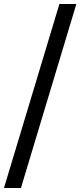

<svg xmlns="http://www.w3.org/2000/svg" viewBox="-20 -828 405 968"><path d="M0 120 279.5 -808H365L85.5 120Z"/></svg>

Font: Encode Sans Expanded Expanded
Style: Regular
Weight: 400
Width: 7
Designer: Multiple Designers
Foundry: Impallari Type
Version: Version 3.000; ttfautohint (v1.8.3) -l 8 -r 50 -G 200 -x 14 